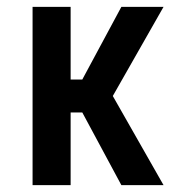

<svg xmlns="http://www.w3.org/2000/svg" viewBox="-20 -540 540 560"><path d="M75 0V-520H186V-308H220L334 -520H457L309 -260L457 0H334L220 -212H186V0Z"/></svg>

Font: Iosevka Curly
Style: Bold
Weight: 700
Monospace: yes
Designer: Belleve Invis
Foundry: Belleve Invis
Version: Version 22.1.2; ttfautohint (v1.8.4)